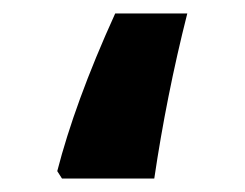

<svg xmlns="http://www.w3.org/2000/svg" viewBox="-20 -265 363 285"><path d="M65 -11 72 0H209C221 -81 237 -162 258 -245H151C110 -155 82 -77 65 -11Z"/></svg>

Font: Noto Kufi Arabic
Style: Bold
Weight: 700
Designer: Monotype Design Team, David Williams, Khaled Hosny
Foundry: Google LLC
Version: Version 2.109